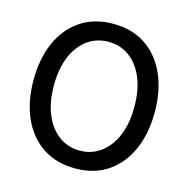

<svg xmlns="http://www.w3.org/2000/svg" viewBox="-106 -815 912 929"><g transform="rotate(15 349.5 -350.0)"><path d="M350 12Q256 12 187.5 -33.5Q119 -79 82.5 -160.5Q46 -242 46 -350Q46 -458 82.5 -539.5Q119 -621 187 -666.5Q255 -712 350 -712Q445 -712 512.5 -666.5Q580 -621 616.5 -539.5Q653 -458 653 -350Q653 -242 616.5 -160.5Q580 -79 512.5 -33.5Q445 12 350 12ZM350 -77Q408 -77 453.5 -110Q499 -143 525 -204Q551 -265 551 -350Q551 -435 525 -496Q499 -557 453.5 -589.5Q408 -622 350 -622Q291 -622 245.5 -589.5Q200 -557 174 -496Q148 -435 148 -350Q148 -265 174 -204Q200 -143 245.5 -110Q291 -77 350 -77Z"/></g></svg>

Font: DM Sans 24pt Medium
Style: Regular
Weight: 500
Designer: Colophon Foundry, Jonny Pinhorn
Foundry: Colophon Foundry
Version: Version 4.004;gftools[0.9.30]